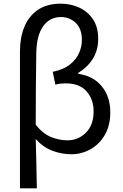

<svg xmlns="http://www.w3.org/2000/svg" viewBox="-20 -829 671 1048"><path d="M89 199V-549Q89 -624 113 -682.5Q137 -741 186.5 -775Q236 -809 312 -809Q365 -809 411.5 -788Q458 -767 487 -724.5Q516 -682 516 -617Q516 -556 487.5 -509.5Q459 -463 407 -431V-426Q488 -415 535 -358.5Q582 -302 582 -216Q582 -143 551.5 -91.5Q521 -40 472.5 -13.5Q424 13 369 13Q318 13 267.5 -5.5Q217 -24 175 -70Q177 -1 178.5 65Q180 131 181 199ZM348 -63Q407 -63 449 -105Q491 -147 491 -221Q491 -286 453 -330Q415 -374 338 -374Q324 -374 310 -372.5Q296 -371 282 -367L268 -437Q326 -449 360.5 -476Q395 -503 411 -538.5Q427 -574 427 -610Q427 -673 393 -704.5Q359 -736 313 -736Q251 -736 215 -685Q179 -634 178 -536Q175 -343 175 -148Q215 -98 260 -80.5Q305 -63 348 -63Z"/></svg>

Font: Chiron Sans HK TT
Style: Regular
Weight: 400
Designer: Ryoko NISHIZUKA 西塚涼子 (kana, bopomofo & ideographs); Paul D. Hunt (Latin, Greek & Cyrillic); Sandoll Communications 산돌커뮤니
Foundry: Adobe
Version: Version 2.022;hotconv 1.0.109;makeotfexe 2.5.65596